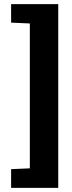

<svg xmlns="http://www.w3.org/2000/svg" viewBox="-20 -763 352 933"><path d="M34 150V59L125 55V-649L34 -653V-743H263V150Z"/></svg>

Font: Saira Condensed ExtraBold
Style: Regular
Weight: 800
Width: 3
Designer: Hector Gatti with collaboration of the Omnibus-Type team
Foundry: Omnibus-Type
Version: Version 1.101